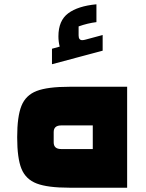

<svg xmlns="http://www.w3.org/2000/svg" viewBox="-20 -874 682 894"><path d="M572 0H303Q202 0 151 -19.5Q100 -39 80 -88Q60 -137 60 -235Q60 -332 80 -381.5Q100 -431 151 -450.5Q202 -470 303 -470H572ZM265 -290Q230 -290 230 -259V-211Q230 -180 265 -180H412V-290ZM458 -711V-638L222 -575V-647L258 -657Q252 -680 252 -705Q252 -778 297.5 -812Q343 -846 429 -854V-771Q388 -766 346 -751V-709Q346 -687 363 -687Q370 -687 380 -690Z"/></svg>

Font: Changa ExtraBold
Style: Regular
Weight: 800
Designer: Eduardo Rodriguez Tunni
Foundry: Eduardo Rodriguez Tunni
Version: Version 2.002; ttfautohint (v1.5) -l 8 -r 50 -G 220 -x 14 -H